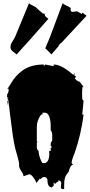

<svg xmlns="http://www.w3.org/2000/svg" viewBox="-20 -1160 586 1255"><path d="M169.9 -1139.6Q177.2 -1130.4 197 -1122.1Q216.8 -1113.8 221.7 -1105L260.3 -1071.3H272L273.4 -1057.6Q279.8 -1049.3 296.4 -1037.1Q296.4 -1037.1 155.3 -877.4Q137.2 -858.9 88.9 -803.7Q85.4 -808.1 74 -815.9Q62.5 -823.7 55.4 -832Q48.3 -840.3 48.6 -853.5Q48.8 -866.7 54 -876.2Q59.1 -885.7 67.6 -899.2Q76.2 -912.6 78.6 -918.9ZM389.6 -1139.6Q397 -1130.4 417.5 -1121.8Q438 -1113.3 443.4 -1105Q436.5 -1098.6 446.8 -1084.5L449.7 -1082L484.4 -1085.9L513.7 -1069.3L520.5 -1077.1Q526.4 -1069.8 545.9 -1057.1L383.3 -882.3Q382.8 -880.9 379.9 -878.4Q377 -876 375.5 -877.4L362.3 -861.3L363.8 -859.4L315.9 -803.7Q308.6 -813 284.7 -836.4L275.9 -844.2Q297.4 -894 307.1 -918.9ZM219.2 35.6Q190.9 -21 170.9 -21Q169.9 -21 133.8 -7.8Q132.8 -22.5 118.4 -42.7Q104 -63 104 -83H105Q105 -100.6 95.2 -133.8Q85.4 -167 78.6 -193.8Q71.8 -220.7 63.2 -278.3Q54.7 -335.9 46.6 -405.5Q38.6 -475.1 32.7 -512.7L29.3 -510.7L25.9 -511.7L35.6 -523.4H25.9V-535.6H27.3L25.9 -546.9L30.3 -545.9Q36.6 -559.6 36.6 -572.3L35.6 -580.1H26.4Q33.2 -582.5 49.8 -611.8Q66.4 -641.1 85 -661.4Q103.5 -681.6 126.5 -698.7Q179.7 -738.3 266.6 -738.3V-727.5L275.9 -738.3L331.1 -727.5V-738.3Q381.3 -738.3 458 -671.4L467.8 -682.1L468.8 -673.3L460 -671.4L478 -659.2L468.8 -648.9Q471.7 -642.6 481.9 -634.3Q492.2 -626 498.5 -626H500.5L526.4 -591.8H519.5Q516.6 -579.1 516.6 -551.3Q516.6 -523.4 517.6 -511.7L526.4 -501L517.6 -411.1H526.4Q510.7 -285.2 468.8 -162.1Q466.8 -156.7 460.4 -141.6Q448.2 -111.8 448.2 -93.8L458 -83Q447.3 -83 439.5 -67.6Q431.6 -52.2 429.2 -37.6Q410.6 -16.1 405 1Q399.4 18.1 399.4 44.4V75.7H389.6Q377.9 75.7 377.9 62.5L380.4 37.1Q380.4 21 360.8 18.6V29.3L354.5 28.3L340.8 42L331.1 32.2V53.2L317.4 65.4Q302.7 62.5 296.6 51Q290.5 39.6 291 27.8Q292.5 -2.9 266.6 -2.9Q260.3 -2.9 252.7 3.9Q245.1 10.7 243.4 10.7Q241.7 10.7 239.7 7.8ZM266.6 -93.8Q302.2 -93.8 302.2 -157.2Q302.2 -168 301.3 -173.3H311.5V-196.3H321.3L311.5 -207V-219.2Q311.5 -230 321.3 -240.7V-275.4Q321.3 -297.9 311.5 -308.6V-333.5Q311.5 -389.6 293.5 -413.1Q285.6 -422.9 274.9 -422.9H257.8V-411.1H248.5Q220.7 -372.1 220.7 -331.5V-240.7Q220.7 -234.4 226.6 -229.5H220.7V-196.3Q220.7 -183.6 231.9 -173.3Q231.9 -156.2 240 -131.3Q248 -106.4 257.8 -93.8ZM35.6 -489.7H25.9V-501ZM35.6 -479H25.9L27.3 -484.4Z"/></svg>

Font: Butcherman Caps
Style: Regular
Weight: 400
Version: Version 001.003